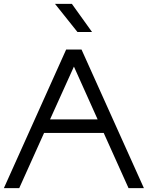

<svg xmlns="http://www.w3.org/2000/svg" viewBox="-20 -969 761 989"><path d="M482.9 -354 360.8 -626 237.8 -354ZM0 0 320.8 -713.9H399.9L721.2 0H642.1L514.2 -284.2H207L79.1 0ZM378.9 -804.2 263.2 -949.2H350.1L454.1 -804.2Z"/></svg>

Font: Arcon-Regular
Style: Regular
Weight: 400
Designer: M. Zarth
Foundry: martin zarth - visuelle & digitale kommunikation
Version: Version 1.131;PS 001.131;hotconv 1.0.70;makeotf.lib2.5.58329